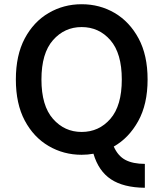

<svg xmlns="http://www.w3.org/2000/svg" viewBox="-20 -721 772 908"><path d="M55 -345Q55 -460 97 -539Q139 -618 210 -659.5Q281 -701 366 -701Q452 -701 522.5 -659.5Q593 -618 635.5 -539Q678 -460 678 -345Q678 -228 633.5 -148Q589 -68 518 -28Q538 17 573.5 35.5Q609 54 665 54V167Q564 166 505 127Q446 88 422 6Q395 11 366 11Q281 11 210 -30.5Q139 -72 97 -151Q55 -230 55 -345ZM176 -345Q176 -221 230.5 -159Q285 -97 366 -97Q448 -97 502 -159Q556 -221 556 -345Q556 -469 502 -531Q448 -593 366 -593Q285 -593 230.5 -531Q176 -469 176 -345Z"/></svg>

Font: Radio Canada Medium
Style: Regular
Weight: 500
Designer: Charles Daoud, Etienne Aubert Bonn, Alexandre Saumier Demers, Jacques Le Bailly
Foundry: Radio-Canada
Version: Version 2.104; ttfautohint (v1.8.4.7-5d5b);gftools[0.9.28.de